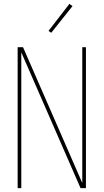

<svg xmlns="http://www.w3.org/2000/svg" viewBox="-20 -981 540 1001"><path d="M72 0V-735H100L409 -27V-735H428V0H400L91 -708V0ZM247 -810 233 -820 342 -961 358 -949Z"/></svg>

Font: Iosevka SS04 Thin
Style: Regular
Weight: 100
Monospace: yes
Designer: Belleve Invis
Foundry: Belleve Invis
Version: Version 19.0.0; ttfautohint (v1.8.4)